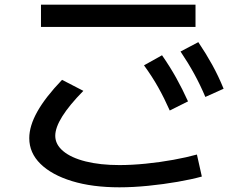

<svg xmlns="http://www.w3.org/2000/svg" viewBox="-20 -755 1040 820"><path d="M490 45Q374 45 287.5 18.5Q201 -8 153 -55Q105 -102 105 -165Q105 -217 139.5 -278.5Q174 -340 245 -414L336 -367Q216 -245 216 -175Q216 -138 250 -109.5Q284 -81 346 -65.5Q408 -50 490 -50Q542 -50 602.5 -56Q663 -62 720.5 -72.5Q778 -83 821 -95L842 -1Q799 11 738.5 21.5Q678 32 613 38.5Q548 45 490 45ZM155 -640V-735H815V-640ZM705 -283Q682 -335 656 -381.5Q630 -428 595 -476L672 -519Q706 -470 732.5 -422.5Q759 -375 783 -322ZM857 -341Q835 -393 809.5 -439.5Q784 -486 751 -535L827 -575Q860 -526 886.5 -478Q913 -430 935 -376Z"/></svg>

Font: M PLUS 1 Code Medium
Style: Regular
Weight: 500
Designer: Coji Morishita
Foundry: UNDERFOREST DESIGN
Version: Version 1.002